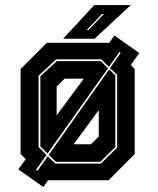

<svg xmlns="http://www.w3.org/2000/svg" viewBox="-20 -708 619 754"><path d="M150 26.5 52 -43 81 -83 61 -103V-437L164 -540H406.5H409L429 -568.5L527 -500L493.5 -453L509 -437V-103L406.5 0H169L167 2.5ZM269 -141.5H337L368 -172V-275.5ZM127 -37 167.5 -94.5 197 -65.5H376L440 -128.5V-414L412 -440.5L454 -500.5L449 -504L407.5 -445L378.5 -475H200.5L131.5 -410.5V-131L162.5 -99.5L121.5 -41ZM199.5 -72.5 171.5 -100 408.5 -435 433 -412V-130.5L373.5 -72.5ZM166.5 -105 138.5 -133V-408.5L203 -468H376L404 -439.5ZM202.5 -255 309 -399H233.5L202.5 -368ZM228 -556 350 -688H493.5L351.5 -556ZM320.5 -590H327.5L388 -653H380.5Z"/></svg>

Font: Tourney ExtraBold
Style: Regular
Weight: 800
Designer: Tyler Finck
Foundry: Etcetera Type Co
Version: Version 1.015